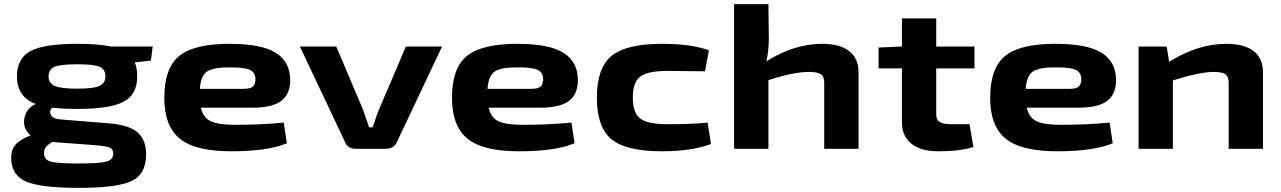

<svg xmlns="http://www.w3.org/2000/svg" viewBox="-20 -720 6196 929"><path d="M710 -427 632 -418Q644 -390 644 -350Q644 -264 579.5 -228.5Q515 -193 354 -193Q285 -193 234 -199Q216 -185 226 -164.5Q236 -144 275 -142L510 -123Q605 -115 646 -79Q687 -43 687 27Q687 123 616.5 156Q546 189 361 189Q172 189 103 157Q34 125 34 43Q34 4 55.5 -20.5Q77 -45 128 -65Q89 -99 98 -147.5Q107 -196 153 -217Q62 -251 62 -350Q62 -437 127 -472.5Q192 -508 355 -508Q455 -508 516 -495H719ZM354 -291Q431 -291 460.5 -304Q490 -317 490 -350Q490 -385 461.5 -397Q433 -409 354 -409Q274 -409 244.5 -397Q215 -385 215 -350Q215 -317 245.5 -304Q276 -291 354 -291ZM528 24Q528 0 508.5 -7Q489 -14 422 -19L232 -33Q210 -19 201.5 -7.5Q193 4 193 21Q193 53 225.5 62Q258 71 359 71Q461 71 494.5 62Q528 53 528 24Z M1119 -116Q1242 -116 1353 -127L1368 -27Q1277 12 1099 12Q925 12 850 -49Q775 -110 775 -246Q775 -391 847.5 -449.5Q920 -508 1090 -508Q1244 -508 1313.5 -465Q1383 -422 1384 -335Q1385 -266 1342 -232.5Q1299 -199 1202 -199H952Q963 -150 1000.5 -133Q1038 -116 1119 -116ZM1097 -394Q1014 -395 982.5 -374.5Q951 -354 947 -290H1156Q1192 -290 1204 -301.5Q1216 -313 1216 -338Q1215 -370 1189 -382Q1163 -394 1097 -394Z M2119 -495 1903 -38Q1888 0 1847 0H1702Q1660 0 1647 -38L1431 -495H1607L1735 -193Q1737 -189 1766 -104H1783Q1787 -115 1797.5 -146Q1808 -177 1815 -193L1944 -495Z M2511 -116Q2634 -116 2745 -127L2760 -27Q2669 12 2491 12Q2317 12 2242 -49Q2167 -110 2167 -246Q2167 -391 2239.5 -449.5Q2312 -508 2482 -508Q2636 -508 2705.5 -465Q2775 -422 2776 -335Q2777 -266 2734 -232.5Q2691 -199 2594 -199H2344Q2355 -150 2392.5 -133Q2430 -116 2511 -116ZM2489 -394Q2406 -395 2374.5 -374.5Q2343 -354 2339 -290H2548Q2584 -290 2596 -301.5Q2608 -313 2608 -338Q2607 -370 2581 -382Q2555 -394 2489 -394Z M3183 -508Q3322 -508 3410 -477L3391 -375Q3259 -377 3211 -377Q3115 -377 3078.5 -350Q3042 -323 3042 -248Q3042 -173 3078.5 -146Q3115 -119 3211 -119Q3334 -119 3404 -127L3420 -23Q3326 12 3182 12Q3009 12 2938.5 -46.5Q2868 -105 2868 -248Q2868 -391 2939 -449.5Q3010 -508 3183 -508Z M3957 -508Q4043 -508 4088.5 -473Q4134 -438 4134 -371V0H3968V-320Q3968 -350 3951.5 -361Q3935 -372 3895 -372Q3818 -372 3698 -332V0H3532V-700H3698L3700 -534Q3700 -474 3688 -423Q3823 -508 3957 -508Z M4510 -389V-166Q4510 -140 4527 -129.5Q4544 -119 4585 -119H4671L4690 -9Q4626 12 4521 12Q4436 12 4390 -24.5Q4344 -61 4344 -129V-389H4231V-490L4344 -495V-631H4510V-495H4695V-389Z M5115 -116Q5238 -116 5349 -127L5364 -27Q5273 12 5095 12Q4921 12 4846 -49Q4771 -110 4771 -246Q4771 -391 4843.5 -449.5Q4916 -508 5086 -508Q5240 -508 5309.5 -465Q5379 -422 5380 -335Q5381 -266 5338 -232.5Q5295 -199 5198 -199H4948Q4959 -150 4996.5 -133Q5034 -116 5115 -116ZM5093 -394Q5010 -395 4978.5 -374.5Q4947 -354 4943 -290H5152Q5188 -290 5200 -301.5Q5212 -313 5212 -338Q5211 -370 5185 -382Q5159 -394 5093 -394Z M5914 -508Q6000 -508 6045.5 -473Q6091 -438 6091 -371V0H5925V-320Q5925 -350 5908.5 -361Q5892 -372 5852 -372Q5787 -372 5655 -331V0H5489V-495H5625L5637 -421Q5776 -508 5914 -508Z"/></svg>

Font: Exo 2 Expanded
Style: Bold
Weight: 700
Width: 7
Designer: Natanael Gama
Version: Version 1.001;PS 001.001;hotconv 1.0.70;makeotf.lib2.5.58329